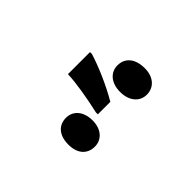

<svg xmlns="http://www.w3.org/2000/svg" viewBox="-27 -979 554 554"><g transform="rotate(-45 250.0 -702.5)"><path d="M216 -669V-661H267C293 -705 316 -760 327 -796V-804H237C236 -771 227 -717 216 -669ZM356 -601C386 -601 406 -624 406 -659C406 -699 386 -721 356 -721C328 -721 307 -699 307 -661C307 -624 328 -601 356 -601ZM144 -601C172 -601 193 -623 193 -659C193 -697 172 -719 144 -719C114 -719 94 -698 94 -659C94 -622 114 -601 144 -601Z"/></g></svg>

Font: Noto Sans Mono ExtraCondensed SemiBold
Style: Regular
Weight: 600
Width: 2
Designer: Monotype Design Team
Foundry: Monotype Imaging Inc.
Version: Version 2.014